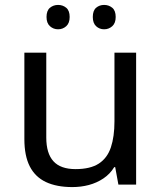

<svg xmlns="http://www.w3.org/2000/svg" viewBox="-20 -750 658 780"><path d="M533 -536V0H461L448 -71H444Q427 -43 400 -25Q373 -7 341 1.5Q309 10 274 10Q210 10 166.5 -10.5Q123 -31 101 -74Q79 -117 79 -185V-536H168V-191Q168 -127 197 -95Q226 -63 287 -63Q347 -63 381.5 -85.5Q416 -108 430.5 -151.5Q445 -195 445 -257V-536ZM169 -681Q169 -707 183 -718.5Q197 -730 216 -730Q235 -730 249 -718.5Q263 -707 263 -681Q263 -656 249 -643.5Q235 -631 216 -631Q197 -631 183 -643.5Q169 -656 169 -681ZM357 -681Q357 -707 370.5 -718.5Q384 -730 403 -730Q422 -730 436 -718.5Q450 -707 450 -681Q450 -656 436 -643.5Q422 -631 403 -631Q384 -631 370.5 -643.5Q357 -656 357 -681Z"/></svg>

Font: Noto Sans Hebrew
Style: Regular
Weight: 400
Designer: Monotype Design Team
Foundry: Monotype Imaging Inc.
Version: Version 2.003;January 10, 2023;FontCreator 14.0.0.2877 64-bi